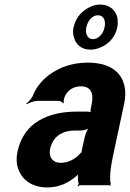

<svg xmlns="http://www.w3.org/2000/svg" viewBox="-20 -813 570 843"><path d="M476 -128 524 -352C531 -383 532 -410 527 -433C513 -501 457 -538 365 -538C300 -538 245 -519 201 -488C171 -467 142 -436 126 -397C121 -382 105 -365 95 -358L97 -355C107 -362 130 -370 145 -370H237C245 -370 255 -364 257 -359L260 -361C258 -366 261 -383 265 -390C278 -419 305 -434 335 -434C379 -434 393 -404 382 -353L379 -338C377 -331 377 -318 380 -314L384 -317C381 -321 369 -323 363 -323H319C196 -323 85 -279 57 -148C52 -125 52 -104 56 -85C69 -30 114 10 188 10C240 10 283 -11 315 -40C320 -44 326 -50 328 -54L324 -55C322 -51 322 -43 322 -37C322 -26 323 -16 325 -7C326 -5 322 1 321 3L324 5C325 3 329 0 332 0H459C461 0 462 2 463 3L466 1C465 0 465 -2 465 -4C465 -5 467 -7 467 -7L465 -10C461 -43 466 -80 476 -128ZM200 -159C213 -218 258 -240 310 -240H335C347 -240 369 -246 377 -253L374 -256C365 -249 355 -225 352 -211L341 -162C340 -159 337 -145 339 -143L343 -146C341 -148 334 -141 331 -138C311 -115 280 -98 246 -98C213 -98 192 -122 200 -159ZM303 -693C300 -679 300 -666 303 -655C310 -621 334 -595 378 -595C391 -595 405 -598 417 -603C452 -616 485 -645 495 -693C498 -706 497 -719 496 -732C490 -766 463 -793 420 -793C407 -793 393 -790 381 -785C347 -771 313 -741 303 -693ZM410 -746C434 -746 446 -724 439 -693C433 -663 411 -641 388 -641C365 -641 353 -664 359 -693C366 -724 386 -746 410 -746Z"/></svg>

Font: Asimov
Style: EdgeExtremeIt
Weight: 500
Designer: Google
Version: Version 2.000980: 2014